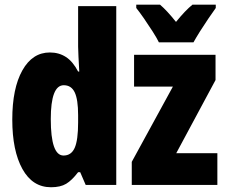

<svg xmlns="http://www.w3.org/2000/svg" viewBox="-20 -786 961 816"><path d="M196.8 9.8Q118.2 9.8 75.2 -67.9Q32.2 -145.5 32.2 -277.8Q32.2 -410.6 75 -486.8Q117.7 -563 191.9 -563Q230.5 -563 260 -543.9Q289.6 -524.9 312 -481.9H316.9Q314.9 -519.5 313.5 -545.9Q312 -572.3 312 -587.9V-759.8H474.1V0H344.2L320.8 -54.2H312Q285.6 -19.5 261.2 -4.9Q236.8 9.8 196.8 9.8ZM250 -125Q283.2 -125 297.6 -158Q312 -190.9 312 -265.1V-296.9Q312 -362.8 297.6 -393.3Q283.2 -423.8 251 -423.8Q195.8 -423.8 195.8 -279.8Q195.8 -125 250 -125ZM903.8 0H540V-98.1L714.8 -418H549.8V-553.2H896V-445.8L729 -134.8H903.8ZM655.3 -606Q647 -623.5 628.9 -651.9Q610.8 -680.2 591.6 -708Q572.3 -735.8 559.1 -752V-766.1H660.2Q689 -741.7 728 -692.9Q767.6 -741.7 797.9 -766.1H897V-752Q883.3 -732.9 865 -706.1Q846.7 -679.2 829.8 -652.3Q813 -625.5 802.2 -606Z"/></svg>

Font: Open Sans Condensed ExtraBold
Style: Regular
Weight: 800
Width: 3
Designer: Monotype Design Team
Foundry: Monotype Imaging Inc.
Version: Version 3.000; ttfautohint (v1.8.4)